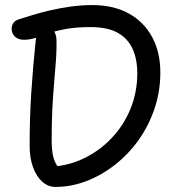

<svg xmlns="http://www.w3.org/2000/svg" viewBox="-20 -729 700 758"><path d="M199 9Q170 9 147 -11.5Q124 -32 110.5 -68.5Q97 -105 97 -154Q97 -262 103.5 -363.5Q110 -465 121 -569Q124 -598 134 -610.5Q144 -623 165 -623Q181 -623 192 -607.5Q203 -592 203 -570Q204 -523 199 -467Q194 -411 189 -339.5Q184 -268 184 -173Q184 -131 192 -103.5Q200 -76 223 -54L158 -70Q237 -70 303 -100Q369 -130 418.5 -181.5Q468 -233 495 -299Q522 -365 522 -440Q522 -496 503 -537Q484 -578 444 -600Q404 -622 337 -622Q280 -622 239.5 -614.5Q199 -607 170.5 -597Q142 -587 120 -579.5Q98 -572 75 -572Q59 -572 48 -578Q37 -584 31.5 -594Q26 -604 26 -616Q26 -627 32 -637Q38 -647 52 -652Q74 -659 106.5 -669Q139 -679 177.5 -688Q216 -697 259 -703Q302 -709 344 -709Q428 -709 488 -676Q548 -643 580.5 -583Q613 -523 613 -443Q613 -368 590 -300Q567 -232 527 -176Q487 -120 434 -78.5Q381 -37 321 -14Q261 9 199 9Z"/></svg>

Font: Shantell Sans Light
Style: Regular
Weight: 400
Version: Version 1.011;[c5ecc13dd]